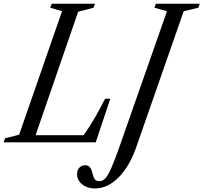

<svg xmlns="http://www.w3.org/2000/svg" viewBox="-75 -782 1118 1055"><path d="M-55 0 -47 -22.5 30 -41.5 266 -720.5 201 -739.5 209.5 -761.5H447L438.5 -739.5L354.5 -717.5L120.5 -39H384.5Q418.5 -86.5 448.8 -139.8Q479 -193 502.5 -239.5H531L451 0ZM448 253.5Q417.5 253.5 395.2 242.8Q373 232 360.8 214.2Q348.5 196.5 348.5 175.5Q348.5 151.5 361.5 138.8Q374.5 126 391 126Q408.5 126 417 134.8Q425.5 143.5 429.2 156.5Q433 169.5 436.5 182.8Q440 196 447.5 204.8Q455 213.5 471.5 213.5Q489.5 213.5 504.8 196.8Q520 180 537.5 139.2Q555 98.5 580.5 27L842.5 -720.5L773.5 -739.5L781.5 -761.5H1023L1014.5 -739.5L934.5 -720.5L673.5 27Q637 132 576.5 192.8Q516 253.5 448 253.5Z"/></svg>

Font: Libre Caslon Condensed
Style: Italic
Weight: 400
Italic angle: -22.583°
Designer: Pablo Impallari, Rodrigo Fuenzalida, Katja Schimmel, Ertekin Erdin
Foundry: Pablo Impallari, Rodrigo Fuenzalida
Version: Version 2.000;gftools[0.9.33]